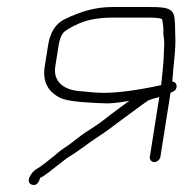

<svg xmlns="http://www.w3.org/2000/svg" viewBox="-20 -487 533 546"><path d="M418.7 -26C426.6 -26 434.8 -33.1 436.1 -41L464.9 -223L470.4 -226C486.8 -231.2 486.1 -253.4 470 -255C472.5 -298 480.5 -345.8 478.5 -384.5C477.5 -403.2 478.8 -416.2 476.1 -436.6C472.3 -464.1 452.5 -467 406.1 -467H298.7C253 -467 210.4 -455.3 163.4 -432C138.1 -419.6 122.6 -395.2 116.9 -359L107.2 -298C100.5 -255.6 115.8 -225.5 153.2 -207.8C163.2 -203.1 182.8 -199.4 212.1 -196.8C247.1 -194.3 271.2 -193 284.4 -193C297.6 -193 318.5 -195.3 347.3 -200C345.4 -198 344 -197 343.2 -197L294.3 -161C274.8 -144.9 254.4 -130.2 232.9 -116.8C201.3 -97.1 187.6 -81.8 162.5 -66C148.6 -57.3 140.3 -48.2 128.2 -39C117.2 -30.7 97.9 -14 85.1 -7C71.6 -1.2 48.2 32.3 71.9 38.5C82 41.1 89.3 35 93.8 20L94 19C111 11.1 130.6 -7.4 144.2 -17C156.5 -25.8 164.7 -34.2 178.2 -42.5C199.3 -54.4 233.7 -81.9 257.8 -97.3C283.7 -113.9 297.3 -125.2 317.4 -140L384.6 -189.5C391.4 -194.5 397.5 -198.7 402.8 -202C411.3 -205.3 421.4 -208.3 433 -211L406.1 -41C404.8 -33.1 410.8 -26 418.7 -26ZM274.1 -223C246.6 -223 227.2 -226.5 205.1 -228C160.8 -231.7 130.5 -255.7 137.2 -298L146.9 -359C149.2 -373.6 153.2 -384.8 158.9 -392.4C164.7 -400 180.1 -409.3 205.3 -420.4C230.5 -431.5 262.3 -437 303.2 -437H401.3C427.1 -437 440.5 -435 441.5 -431L444 -413C445 -406.3 445.1 -400.7 444.3 -396C444.4 -391.3 444.9 -385.8 445.9 -379.5C448.6 -362.5 445.9 -347.5 445.6 -326.1C445.3 -305.5 439.9 -265.6 438.4 -245C371.5 -230.3 316.8 -223 274.1 -223Z"/></svg>

Font: MewTooHand
Style: WideIta
Weight: 400
Designer: Mew Too, Robert Jablonski
Version: Version 0.77